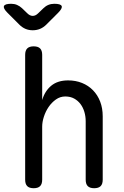

<svg xmlns="http://www.w3.org/2000/svg" viewBox="-38 -985 658 1015"><path d="M185 -35Q185 -12 174 -1Q163 10 140 10Q117 10 106 -1Q95 -12 95 -35V-695Q95 -718 106 -729Q117 -740 140 -740Q163 -740 174 -729Q185 -718 185 -695V-456Q199 -504 233 -532Q267 -560 322 -560Q362 -560 395.5 -546.5Q429 -533 453.5 -508Q478 -483 491.5 -448Q505 -413 505 -370V-35Q505 -12 494 -1Q483 10 460 10Q437 10 426 -1Q415 -12 415 -35V-344Q415 -370 408 -393.5Q401 -417 387.5 -435Q374 -453 354 -464Q334 -475 307 -475Q280 -475 257.5 -459Q235 -443 219 -419.5Q203 -396 194 -368Q185 -340 185 -316ZM21 -965Q38 -965 52 -959Q66 -953 78 -942L106 -915Q120 -901 135 -901Q150 -901 164 -915L191 -941Q203 -953 217.5 -959Q232 -965 249 -965Q283 -965 288 -953Q293 -941 269 -917L207 -855Q192 -840 174 -832.5Q156 -825 135 -825Q114 -825 96.5 -832.5Q79 -840 64 -855L1 -918Q-22 -941 -17 -953Q-12 -965 21 -965Z"/></svg>

Font: Maple Mono
Style: Regular
Weight: 400
Monospace: yes
Designer: subframe7536
Version: Version 7.300